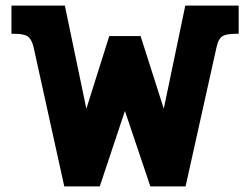

<svg xmlns="http://www.w3.org/2000/svg" viewBox="-20 -667 895 687"><path d="M100 -499Q93 -527 79.5 -536.5Q66 -546 33 -546H21V-647H212L289 -278L371 -538H483L566 -278L643 -647H834V-546H821Q788 -546 774.5 -536.5Q761 -527 755 -499L644 0H518L427 -270L337 0H210Z"/></svg>

Font: Pridi SemiBold
Style: Regular
Weight: 600
Designer: Katatrad Team
Foundry: CadsonDemak
Version: Version 1.001